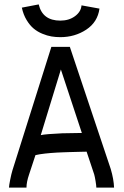

<svg xmlns="http://www.w3.org/2000/svg" viewBox="-20 -847 558 867"><path d="M252.4 -753.9Q291.5 -753.9 318.6 -773.9Q345.7 -793.9 348.1 -822.8L429.2 -808.1Q420.9 -747.1 369.4 -713.1Q317.9 -679.2 252.4 -679.2Q231.9 -679.2 212.6 -682.4Q193.4 -685.5 171.4 -694.6Q149.4 -703.6 132.1 -718Q114.7 -732.4 100.1 -756.6Q85.4 -780.8 78.6 -812.5L154.8 -827.1Q171.9 -753.9 252.4 -753.9ZM349.6 -246.6 254.9 -533.2 164.1 -236.8Q185.5 -241.7 261.2 -245.1ZM211.9 -635.3H295.4L480 -84Q493.7 -37.6 495.1 0H415Q415 -8.3 411.6 -29.1Q408.2 -49.8 405.3 -59.6L371.1 -162.1Q366.2 -162.1 347.2 -161.6Q328.1 -161.1 320.1 -160.9Q312 -160.6 293.2 -160.2Q274.4 -159.7 263.9 -159.2Q253.4 -158.7 236.6 -158Q219.7 -157.2 208.3 -156Q196.8 -154.8 183.6 -153.6Q170.4 -152.3 159.7 -150.4Q148.9 -148.4 140.1 -146.5L111.3 -59.1Q99.6 -24.9 99.6 0H20.5Q21 -10.3 26.1 -35.9Q31.2 -61.5 36.1 -77.6Z"/></svg>

Font: FantasqueSansM Nerd Font
Style: Regular
Weight: 400
Monospace: yes
Designer: Jany Belluz
Version: Version 1.8.0 ; ttfautohint (v1.8.2);Nerd Fonts 3.4.0